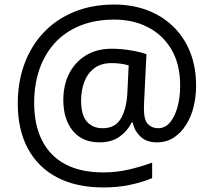

<svg xmlns="http://www.w3.org/2000/svg" viewBox="-20 -734 939 843"><path d="M841 -357Q841 -311 830.5 -267Q820 -223 798 -187.5Q776 -152 744 -130.5Q712 -109 668 -109Q622 -109 595.5 -135.5Q569 -162 563 -196H558Q540 -159 505 -134Q470 -109 417 -109Q341 -109 299.5 -160Q258 -211 258 -295Q258 -361 284 -411.5Q310 -462 357.5 -491Q405 -520 470 -520Q514 -520 556.5 -512.5Q599 -505 623 -496L613 -293Q612 -275 612 -267.5Q612 -260 612 -257Q612 -205 630.5 -188Q649 -171 674 -171Q705 -171 726.5 -196.5Q748 -222 759.5 -264.5Q771 -307 771 -358Q771 -451 733.5 -515.5Q696 -580 630.5 -614Q565 -648 482 -648Q397 -648 331 -621Q265 -594 220.5 -545Q176 -496 153 -429.5Q130 -363 130 -283Q130 -185 165 -116.5Q200 -48 267.5 -12.5Q335 23 433 23Q494 23 549.5 9.5Q605 -4 648 -20V48Q605 66 551.5 77.5Q498 89 433 89Q315 89 231 45Q147 1 102.5 -81.5Q58 -164 58 -280Q58 -373 87 -452.5Q116 -532 171 -590.5Q226 -649 304.5 -681.5Q383 -714 482 -714Q560 -714 625.5 -689.5Q691 -665 739.5 -618.5Q788 -572 814.5 -506Q841 -440 841 -357ZM336 -293Q336 -229 361.5 -200Q387 -171 430 -171Q486 -171 510.5 -213Q535 -255 539 -322L545 -447Q532 -451 512 -454Q492 -457 471 -457Q422 -457 392 -433Q362 -409 349 -371.5Q336 -334 336 -293Z"/></svg>

Font: ugurmukhi05
Style: Book
Weight: 400
Designer: Jelle Bosma - Monotype Design Team
Foundry: Monotype Imaging Inc.
Version: Version 2.003